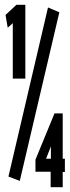

<svg xmlns="http://www.w3.org/2000/svg" viewBox="-20 -706 290 796"><path d="M33 -380V-610L12 -591L3 -644L48 -686H85V-380ZM62 44 15 26 179 -675 226 -655ZM190 70V6H127V-44L206 -236H240V-48H249V7H240V70ZM171 -48H191V-99Z"/></svg>

Font: Inconsolata UltraCondensed Black
Style: Regular
Weight: 900
Width: 1
Monospace: yes
Designer: Raph Levien, Cyreal, Brenton Simpson
Foundry: Raph Levien, Cyreal, Google
Version: Version 3.001; ttfautohint (v1.8.2.53-6de2)